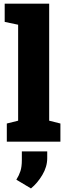

<svg xmlns="http://www.w3.org/2000/svg" viewBox="-20 -782 359 1060"><path d="M17.6 0V-100.1L80.1 -115.7V-645.5L5.9 -661.1V-761.7H251.5V-115.7L313.5 -100.1V0ZM150.9 258.3 70.3 210Q85 186.5 92.8 162.6Q100.6 138.7 100.6 101.1V53.7H240.7V91.3Q240.7 138.7 213.6 184.1Q186.5 229.5 150.9 258.3Z"/></svg>

Font: Roboto Slab Black
Style: Regular
Weight: 900
Designer: Google
Version: Version 2.000; ttfautohint (v1.8.1.43-b0c9)